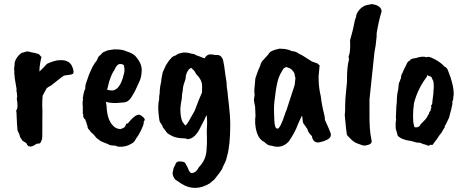

<svg xmlns="http://www.w3.org/2000/svg" viewBox="-20 -677 2277 939"><path d="M52 -295Q52 -304 50 -316V-323Q51 -330 49 -338Q49 -348 51 -356Q51 -376 56 -382Q56 -387 70 -405Q74 -409 85 -418Q101 -423 107 -424Q111 -428 134 -421Q144 -420 165 -414Q172 -412 183 -398Q181 -394 176.5 -368.5Q172 -343 173 -327Q179 -332 194 -348Q209 -364 210 -365Q236 -377 261 -382Q297 -385 308 -377Q317 -374 322 -368Q331 -360 337 -340.5Q343 -321 336 -316Q330 -311 296 -308Q294 -308 282 -300L230 -259Q214 -251 208 -245L189 -210Q188 -208 187 -184Q186 -160 187 -149.5Q188 -139 187 -82V-39Q187 -4 186 1.5Q185 7 178 21Q175 26 159 26Q120 55 109 23L96 15Q88 11 86 5Q78 -6 78 -8L74 -22L68 -34Q65 -35 63 -72.5Q61 -110 61 -118.5Q61 -127 59 -137Q66 -144 65.5 -161Q65 -178 63 -187.5Q61 -197 63 -199.5Q65 -202 62 -227Q59 -231 61 -242Z M587 -320Q591 -335 586 -358Q579 -364 567 -364Q552 -364 540 -336Q524 -312 516 -283H515Q504 -241 504 -238Q520 -234 530 -234.5Q540 -235 553 -245Q576 -267 587 -320ZM584 -176 547 -173Q516 -173 498 -179L501 -160Q504 -77 547 -51Q559 -46 567 -46Q575 -46 588 -54Q592 -58 595 -65Q596 -74 605 -73Q646 -125 667 -114Q688 -100 688 -92Q688 -88 683 -83V-77Q683 -67 670.5 -41Q658 -15 644 3Q637 18 626 24Q594 44 558 40Q550 39 547 36Q539 34 535 35L527 34Q518 34 512 30Q502 24 498 24Q472 14 466.5 9Q461 4 457 2Q453 0 438 -19Q425 -30 423 -33Q417 -42 412.5 -46Q408 -50 407 -64Q403 -69 403 -77L399 -85Q399 -92 393 -96Q387 -102 387 -111V-119Q383 -121 385 -131V-157L384 -166V-173Q383 -177 386 -190L385 -199Q386 -200 388 -215Q392 -236 397 -241V-250Q398 -253 398 -258Q398 -263 400.5 -269Q403 -275 416 -314L432 -349Q439 -364 454 -382Q455 -387 462 -400L475 -412Q481 -421 493 -425Q507 -432 514 -432L542 -436Q547 -435 549 -435H562Q584 -433 598 -426Q628 -417 642 -403Q673 -368 673 -336Q673 -304 663 -281Q638 -224 627 -209Q609 -176 584 -176Z M869 -194Q864 -171 862 -146Q862 -102 873 -80Q878 -75 879.5 -71.5Q881 -68 888 -63Q899 -76 904 -86L932 -135Q953 -192 968 -225Q968 -231 968.5 -255.5Q969 -280 950 -303Q940 -312 935 -322.5Q930 -333 915 -345Q897 -338 889 -307Q889 -292 884 -280Q874 -254 874 -236Q869 -214 869 -194ZM1088 -274Q1088 -251 1093 -226Q1093 -218 1099.5 -164.5Q1106 -111 1106 -66Q1106 36 1090 88Q1087 106 1076.5 126Q1066 146 1066 150Q1060 161 1029 200L1019 209Q1017 209 1007 219Q969 242 934.5 242Q900 242 868 222Q867 222 843 205Q832 201 825 178Q824 168 824 165Q826 165 829 145Q830 142 838 127Q843 109 867 113Q879 114 884 118Q887 121 897 141Q903 157 908 163.5Q913 170 920 169Q940 167 953 140Q955 139 962 130Q987 100 990 59Q990 55 992 23V-6Q990 -32 993 -76Q993 -105 990 -114Q985 -101 952 -38L943 -25Q926 0 898 4Q890 -1 870 -1H864Q829 -5 813 -17Q798 -23 789 -38L776 -55Q776 -60 771.5 -66.5Q767 -73 766 -74.5Q765 -76 762 -81Q759 -86 756 -116Q751 -165 758 -189Q758 -209 761 -221Q761 -248 768 -276Q768 -289 776 -324Q788 -351 791 -357L806 -380Q815 -391 820.5 -396.5Q826 -402 841 -407L851 -414L867 -418Q886 -424 919 -414Q929 -414 939 -407Q960 -400 966 -397Q972 -394 981 -392Q987 -405 1001 -410Q1005 -412 1023 -410Q1029 -407 1039 -408Q1062 -410 1071 -383Q1077 -358 1082 -312Z M1421 -261Q1422 -264 1425 -296Q1423 -299 1420 -318Q1412 -334 1399 -342Q1383 -349 1380 -349Q1371 -346 1367.5 -342.5Q1364 -339 1350.5 -314Q1337 -289 1328.5 -231Q1320 -173 1320 -147Q1320 -121 1322 -83.5Q1324 -46 1338 -48Q1351 -50 1374 -120Q1375 -125 1381 -138ZM1538 -302Q1538 -249 1549 -205Q1554 -161 1567 -111Q1570 -91 1569 -91Q1594 -36 1597 -25.5Q1600 -15 1596 -8V-9Q1593 0 1577.5 7.5Q1562 15 1550 17Q1512 29 1505 -12Q1501 -15 1493.5 -24.5Q1486 -34 1485 -40.5Q1484 -47 1478 -53Q1476 -58 1469 -66Q1462 -74 1461 -82L1458 -109L1456 -110Q1440 -77 1435 -64Q1423 -30 1393 14Q1359 52 1310 36Q1292 35 1281.5 25Q1271 15 1267 14Q1261 12 1250 -1Q1232 -25 1228 -72V-98Q1231 -103 1228 -146V-152Q1222 -182 1222 -188Q1222 -194 1224 -204Q1226 -214 1225 -216.5Q1224 -219 1224 -225V-240L1229 -294Q1240 -329 1253 -357Q1257 -374 1268 -384Q1293 -411 1295 -415Q1302 -430 1347 -439L1364 -438Q1374 -438 1382 -435.5Q1390 -433 1393 -433Q1407 -426 1416 -426Q1425 -426 1446 -412Q1452 -411 1476 -395Q1502 -378 1506 -376L1532 -367Q1543 -358 1543 -357Q1543 -356 1538 -302Z M1773 -652 1798 -657Q1822 -654 1834.5 -644Q1847 -634 1846 -621Q1831 -570 1822 -514V-499Q1818 -452 1811 -419L1787 -191V-122Q1786 -43 1796 3L1798 15Q1797 27 1780.5 31.5Q1764 36 1759 35Q1754 34 1748 32L1721 22Q1705 14 1686 -7Q1674 -18 1676 -23Q1674 -27 1666 -114Q1668 -132 1668 -144V-161Q1668 -181 1669 -190Q1669 -192 1671 -214Q1676 -271 1677 -276V-292Q1677 -351 1687 -387Q1685 -395 1685 -402Q1695 -421 1692 -480Q1709 -540 1712 -560.5Q1715 -581 1721 -592Q1721 -610 1737 -628.5Q1753 -647 1773 -652Z M2005 -174Q2000 -139 2000 -109Q2000 -79 2004 -67Q2005 -58 2008 -55Q2013 -53 2022 -55Q2036 -61 2036 -68Q2065 -96 2069 -105Q2073 -114 2075 -116Q2079 -121 2080 -129Q2085 -134 2086 -136Q2085 -139 2090 -153Q2086 -160 2090.5 -163.5Q2095 -167 2095 -184L2099 -216Q2099 -222 2100 -225Q2099 -229 2100.5 -237.5Q2102 -246 2101 -265Q2100 -284 2094 -290L2092 -296Q2090 -303 2076 -306L2068 -310Q2071 -304 2062 -294Q2023 -241 2005 -174ZM1936 -281Q1937 -289 1942 -296L1941 -302Q1945 -316 1946 -318Q1947 -320 1949 -318Q1948 -322 1950 -324Q1953 -333 1959.5 -345Q1966 -357 1967 -360Q1973 -377 1986 -382Q1986 -390 2014 -393Q2046 -404 2066 -397Q2076 -403 2096 -392Q2111 -386 2128 -374Q2143 -364 2153 -352Q2167 -346 2171 -332Q2199 -265 2199 -214L2197 -203Q2197 -189 2194.5 -185.5Q2192 -182 2192 -175Q2194 -174 2192 -166Q2192 -161 2176 -101L2160 -68Q2160 -66 2155 -61V-55Q2155 -53 2150 -47Q2140 -27 2130 -17Q2114 9 2103 21L2095 32L2083 31Q2080 36 2077.5 36Q2075 36 2063 32L2071 31Q2063 32 2058.5 30Q2054 28 2050 28Q2031 18 2023 21Q2019 21 1993 13L1965 8L1943 0Q1934 -5 1926 -12Q1923 -18 1923 -22L1917 -42Q1917 -44 1915 -52V-78Q1917 -88 1917 -97Q1915 -102 1917 -118V-129Q1917 -132 1918 -140Q1917 -145 1919 -162Q1921 -179 1921 -193Q1921 -206 1925 -229Q1928 -236 1929 -254.5Q1930 -273 1936 -281Z"/></svg>

Font: Caveat Brush
Style: Regular
Weight: 400
Designer: Pablo Impallari
Foundry: Creative Lab NY
Version: Version 1.096; ttfautohint (v1.3)